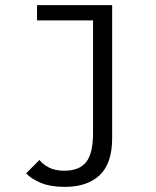

<svg xmlns="http://www.w3.org/2000/svg" viewBox="-20 -720 610 749"><path d="M417.5 -700V-180.5Q417.5 -83 369.2 -37Q321 9 233 9Q176.5 9 138.5 -7Q100.5 -23 82 -44L134 -96Q145 -80.5 169.5 -67.2Q194 -54 230.5 -54Q289.5 -54 316.2 -87.8Q343 -121.5 343 -201.5V-640.5H124.5V-700Z"/></svg>

Font: League Mono Narrow Light
Style: Regular
Weight: 300
Width: 3
Designer: Tyler Finck
Foundry: The League of Moveable Type / Tyler Finck
Version: Version 2.210